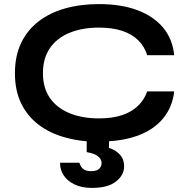

<svg xmlns="http://www.w3.org/2000/svg" viewBox="-20 -680 925 939"><path d="M368 116Q370 121 374.5 131Q379 141 391 149Q403 157 426 157Q454 157 465.5 145Q477 133 477 117Q477 110 472.5 100Q468 90 453 80Q438 70 404 64V11Q347 6 298 -8Q222 -29 167.5 -71Q113 -113 83 -175.5Q53 -238 53 -322Q53 -406 83 -469Q113 -532 167.5 -574.5Q222 -617 297.5 -638.5Q373 -660 464 -660Q573 -660 652.5 -630Q732 -600 778 -544.5Q824 -489 832 -410H700Q687 -452 656.5 -482.5Q626 -513 578 -529Q530 -545 464 -545Q382 -545 320 -519.5Q258 -494 224 -444.5Q190 -395 190 -322Q190 -250 224 -201Q258 -152 320 -126.5Q382 -101 464 -101Q530 -101 577.5 -117Q625 -133 655.5 -163Q686 -193 700 -233H832Q823 -155 777 -100Q731 -45 652 -16Q591 6 513 11V43Q525 47 536 53Q559 65 573 84.5Q587 104 587 134Q587 176 547.5 207.5Q508 239 429 239Q379 239 343.5 221.5Q308 204 291 177Q274 150 274 122Q274 119 274 116Z"/></svg>

Font: Syne Modified
Style: Bold
Weight: 700
Designer: Lucas Descroix
Foundry: Bonjour Monde
Version: Version 2.200